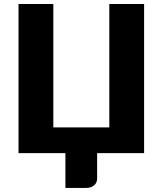

<svg xmlns="http://www.w3.org/2000/svg" viewBox="-20 -748 794 938"><path d="M684 -728.5V0H454.5V124Q454.5 145 439.8 157.5Q425 170 401.5 170H299.5V0H70.5V-728.5H240.5V-125.5H514V-728.5Z"/></svg>

Font: Lato
Style: Regular
Weight: 900
Designer: Lukasz Dziedzic with Adam Twardoch and Botio Nikoltchev
Foundry: tyPoland Lukasz Dziedzic
Version: Version 2.010; 2014-09-01; http://www.latofonts.com/; ttfaut